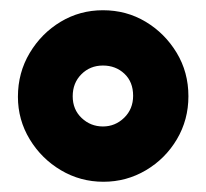

<svg xmlns="http://www.w3.org/2000/svg" viewBox="-20 -735 403 375"><path d="M182 -380Q137 -380 99 -402.5Q61 -425 38 -463Q15 -501 15 -546Q15 -593 38 -631.5Q61 -670 98.5 -692.5Q136 -715 181 -715Q227 -715 264.5 -692.5Q302 -670 325 -632Q348 -594 348 -547Q348 -501 325.5 -463Q303 -425 265 -402.5Q227 -380 182 -380ZM181 -488Q205 -488 222.5 -505Q240 -522 240 -548Q240 -575 223 -591Q206 -607 181 -607Q156 -607 139 -590Q122 -573 122 -547Q122 -521 139.5 -504.5Q157 -488 181 -488Z"/></svg>

Font: Fredoka Light SemiBold
Style: Regular
Weight: 600
Version: Version 2.001